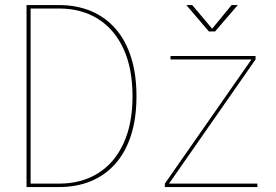

<svg xmlns="http://www.w3.org/2000/svg" viewBox="-20 -758 1120 778"><path d="M87.5 0V-737.5H218.5Q290.5 -737.5 348.5 -713.2Q406.5 -689 447.8 -642Q489 -595 511 -526.2Q533 -457.5 533 -368Q533 -278.5 511 -210Q489 -141.5 447.8 -94.8Q406.5 -48 348.5 -24Q290.5 0 218.5 0ZM104 -7 97 -14H219Q310 -14 377 -55.8Q444 -97.5 480.5 -176.8Q517 -256 517 -368Q517 -480.5 480.5 -560Q444 -639.5 377 -681.5Q310 -723.5 219 -723.5H97L104 -730.5ZM663 -14H1023V0H648V-14L999.5 -518L1000 -517H671V-531H1015.5V-517L663.5 -12ZM735 -737.5H759L844.5 -636H835L918.5 -737.5H943.5L851.5 -630.5H826.5Z"/></svg>

Font: Epilogue Thin
Style: Regular
Weight: 250
Designer: Tyler Finck
Foundry: Etcetera Type Co
Version: Version 2.111